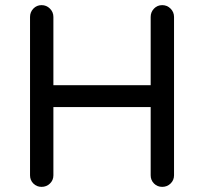

<svg xmlns="http://www.w3.org/2000/svg" viewBox="-20 -723 795 748"><path d="M142 5Q123 5 110 -8Q97 -21 97 -40V-657Q97 -676 110 -689.5Q123 -703 142 -703Q161 -703 174.5 -689.5Q188 -676 188 -657V-391H567V-657Q567 -676 580 -689.5Q593 -703 612 -703Q631 -703 644.5 -689.5Q658 -676 658 -657V-40Q658 -21 644.5 -8Q631 5 612 5Q593 5 580 -8Q567 -21 567 -40V-306H188V-40Q188 -21 174.5 -8Q161 5 142 5Z"/></svg>

Font: Varela Round
Style: Regular
Weight: 400
Designer: Joe Prince, Avraham Cornfeld
Foundry: Joe Prince, Avraham Cornfeld
Version: Version 3.010; ttfautohint (v1.8.4.7-5d5b)